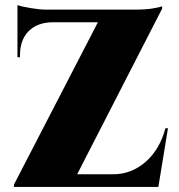

<svg xmlns="http://www.w3.org/2000/svg" viewBox="-20 -739 707 759"><path d="M49 -719Q64 -713 101.5 -707Q139 -701 154.5 -701Q170 -701 170 -701H515Q557 -701 586 -706Q615 -711 621 -714V-705L285 -50H426Q499 -50 555 -98.5Q611 -147 634 -232H644L606 0H35V-9L367 -651H187Q127 -650 93 -615.5Q59 -581 59 -521V-513H49Z"/></svg>

Font: Cinzel Decorative Black
Style: Regular
Weight: 900
Designer: Natanael Gama
Version: Version 1.002;PS 001.002;hotconv 1.0.56;makeotf.lib2.0.21325